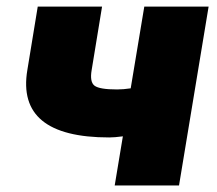

<svg xmlns="http://www.w3.org/2000/svg" viewBox="-20 -566 662 586"><path d="M313.5 -146.5Q28.8 -146.5 63.5 -352.5L95.2 -545.9H291.5L259.8 -352.5Q253.4 -315.9 268.6 -304.4Q283.7 -293 337.4 -293Q356.4 -293 378.9 -296.4L420.4 -545.9H616.7L526.4 0H330.1L355 -149.9Q329.6 -146.5 313.5 -146.5Z"/></svg>

Font: Inter Black
Style: Italic
Weight: 900
Italic angle: -9.39999°
Designer: Rasmus Andersson
Foundry: rsms
Version: Version 4.000;git-a52131595